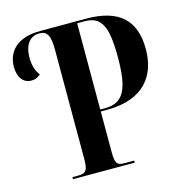

<svg xmlns="http://www.w3.org/2000/svg" viewBox="-106 -809 852 904"><g transform="rotate(-15 320.0 -357.0)"><path d="M139 0H440V-10H391C356 -10 348 -23 348 -75V-274H379C562 -274 629 -378 629 -503C629 -643 556 -714 395 -714H170C56 -714 7 -655 7 -582C7 -532 31 -499 71 -499C91 -499 103 -506 116 -517C100 -536 90 -566 89 -602C89 -667 116 -704 163 -704C202 -704 215 -679 215 -610V-79C215 -24 206 -10 168 -10H139ZM374 -284H348V-704H385C465 -704 492 -652 492 -501C492 -351 465 -284 374 -284Z"/></g></svg>

Font: Noto Serif Display ExtraCondensed
Style: Bold
Weight: 700
Width: 2
Designer: Monotype Design Team
Foundry: Monotype Imaging Inc.
Version: Version 2.009